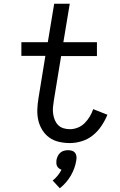

<svg xmlns="http://www.w3.org/2000/svg" viewBox="-20 -755 640 1024"><path d="M353 8Q323 8 294.5 1.5Q266 -5 243.5 -21Q221 -37 206 -61Q191 -85 184.5 -112.5Q178 -140 179 -170Q180 -200 185 -230L222 -457H94V-530H235L269 -735H352L318 -530H497V-456H306L267 -218Q264 -200 262.5 -182.5Q261 -165 263.5 -147.5Q266 -130 272.5 -114.5Q279 -99 290.5 -87.5Q302 -76 318.5 -71Q335 -66 353 -66Q373 -66 394 -74Q415 -82 431 -98Q447 -114 458.5 -133Q470 -152 477 -173L553 -143Q540 -112 521 -83.5Q502 -55 475.5 -33.5Q449 -12 416.5 -2Q384 8 353 8ZM299 249 261 208Q276 196 288 181Q300 166 308 150Q301 148 294.5 143Q288 138 284.5 131Q281 124 280.5 115.5Q280 107 281 99Q283 88 288 77.5Q293 67 301.5 59.5Q310 52 321 49Q332 46 343 46Q354 46 364 49Q374 52 380 59.5Q386 67 387.5 77.5Q389 88 387 99Q384 120 376.5 141Q369 162 358 181Q347 200 332 217.5Q317 235 299 249Z"/></svg>

Font: Iosevka Curly Extended
Style: Italic
Weight: 400
Width: 7
Italic angle: -9°
Monospace: yes
Designer: Belleve Invis
Foundry: Belleve Invis
Version: Version 11.1.0; ttfautohint (v1.8.3)